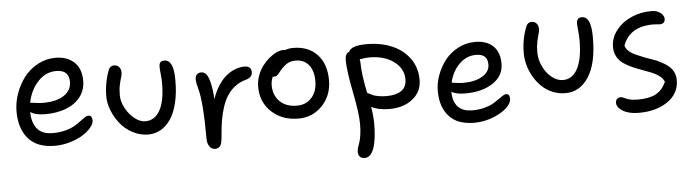

<svg xmlns="http://www.w3.org/2000/svg" viewBox="-49 -805 4473 1241"><g transform="rotate(-5 2187.5 -184.5)"><path d="M286.1 -27.8Q170.9 -27.8 114 -93.3Q57.1 -158.7 57.1 -270Q57.1 -327.6 77.1 -385Q97.2 -442.4 132.6 -489Q168 -535.6 221.7 -564.9Q275.4 -594.2 336.9 -594.2Q413.6 -594.2 458.7 -552Q503.9 -509.8 503.9 -430.2Q503.9 -370.1 469 -325.7Q434.1 -281.2 375.2 -259Q316.4 -236.8 242.2 -236.8Q174.8 -236.8 145 -259.8Q145 -191.4 177.2 -151.1Q209.5 -110.8 279.8 -110.8Q323.2 -110.8 359.9 -120.4Q396.5 -129.9 419.7 -143.6Q442.9 -157.2 460.7 -170.7Q478.5 -184.1 492.7 -193.6Q506.8 -203.1 517.1 -203.1Q542 -203.1 542 -169.9Q542 -148.4 520.8 -123.3Q499.5 -98.1 465.3 -77.1Q431.2 -56.2 383.1 -42Q335 -27.8 286.1 -27.8ZM152.8 -318.8Q158.7 -318.8 184.8 -314.9Q210.9 -311 234.9 -311Q319.8 -311 368.9 -343.5Q418 -376 418 -431.2Q418 -508.8 335 -508.8Q266.6 -508.8 216.1 -454.3Q165.5 -399.9 149.9 -318.8Z M893.6 -47.9Q839.4 -47.9 791 -74Q742.7 -100.1 711.2 -140.1Q679.7 -180.2 661.6 -226.8Q643.6 -273.4 643.6 -315.9Q643.6 -405.3 675.3 -487.8Q679.2 -498.5 688.5 -505.4Q697.8 -512.2 710.4 -512.2Q730.5 -512.2 742.9 -498.8Q755.4 -485.4 755.4 -462.9Q755.4 -448.2 749.5 -430.2Q743.7 -412.1 737.5 -383.8Q731.4 -355.5 731.4 -315.9Q731.4 -275.4 754.2 -232.9Q776.9 -190.4 812 -162.6Q847.2 -134.8 881.3 -134.8Q942.9 -134.8 976.6 -194.8Q1010.3 -254.9 1010.3 -372.1Q1010.3 -399.9 1006.8 -430.7Q1003.4 -461.4 1003.4 -477.1Q1003.4 -495.6 1010.7 -505.4Q1018.1 -515.1 1036.6 -515.1Q1066.4 -515.1 1082 -484.1Q1097.7 -453.1 1097.7 -380.9Q1097.7 -298.8 1081.8 -234.4Q1065.9 -169.9 1038.1 -129.6Q1010.3 -89.4 973.6 -68.6Q937 -47.9 893.6 -47.9Z M1314.5 82Q1292 82 1278.6 62Q1265.1 42 1265.1 9.8Q1265.1 -226.1 1240.2 -314.9Q1229 -354.5 1229 -377Q1229 -395.5 1239 -406.7Q1249 -418 1268.1 -418Q1286.6 -418 1300 -402.8Q1313.5 -387.7 1323.7 -346.9Q1334 -306.2 1338.4 -238.8Q1355.5 -289.1 1380.4 -327.1Q1405.3 -365.2 1433.8 -387.5Q1462.4 -409.7 1491.7 -420.4Q1521 -431.2 1550.3 -431.2Q1594.2 -431.2 1594.2 -390.1Q1594.2 -358.9 1554.2 -346.2Q1514.6 -335.9 1484.1 -313.5Q1453.6 -291 1432.9 -260.5Q1412.1 -230 1397.7 -187.7Q1383.3 -145.5 1375.5 -100.1Q1367.7 -54.7 1363.3 2.9Q1359.9 49.3 1349.4 65.7Q1338.9 82 1314.5 82Z M1869.6 -65.9Q1763.2 -65.9 1695.1 -129.6Q1627 -193.4 1627 -292Q1627 -330.1 1640.1 -366Q1653.3 -401.9 1673.8 -428.5Q1694.3 -455.1 1718.8 -475.3Q1743.2 -495.6 1766.8 -505.9Q1790.5 -516.1 1808.6 -516.1Q1817.9 -516.1 1820.8 -515.1Q1846.2 -523.9 1873.5 -523.9Q1972.7 -523.9 2029.8 -462.6Q2086.9 -401.4 2086.9 -295.9Q2086.9 -197.8 2024.4 -131.8Q1961.9 -65.9 1869.6 -65.9ZM1714.8 -295.9Q1714.8 -229.5 1755.9 -189.7Q1796.9 -149.9 1865.7 -149.9Q1926.3 -149.9 1962.4 -190.7Q1998.5 -231.4 1998.5 -298.8Q1998.5 -365.2 1967.5 -403.1Q1936.5 -440.9 1882.8 -440.9Q1853.5 -440.9 1834.2 -430.9Q1814.9 -420.9 1793.9 -399.9Q1784.2 -390.1 1772.2 -374.5Q1760.3 -358.9 1752.9 -354Q1745.6 -349.1 1732.9 -349.1Q1728.5 -349.1 1726.6 -350.1Q1714.8 -322.3 1714.8 -295.9Z M2273.4 225.1Q2254.4 225.1 2242.9 214.1Q2231.4 203.1 2231.4 181.2Q2231.4 168.9 2236.3 153.3Q2241.2 137.7 2246.8 122.6Q2252.4 107.4 2257.3 75.7Q2262.2 43.9 2262.2 3.9Q2262.2 -65.4 2234.6 -203.4Q2207 -341.3 2205.6 -413.1Q2205.6 -460 2232.4 -466.8Q2248 -506.8 2349.6 -506.8Q2440.4 -506.8 2512.9 -476.1Q2585.4 -445.3 2627.9 -386Q2670.4 -326.7 2670.4 -248Q2670.4 -170.4 2611.3 -123.3Q2552.2 -76.2 2459.5 -76.2Q2390.1 -76.2 2343.3 -100.1Q2353.5 -36.6 2353.5 9.8Q2353.5 111.3 2333.3 168.2Q2313 225.1 2273.4 225.1ZM2299.3 -391.1Q2299.3 -316.4 2325.2 -192.9Q2329.6 -191.4 2341.6 -184.8Q2353.5 -178.2 2364.3 -173.8Q2375 -169.4 2397.7 -165.3Q2420.4 -161.1 2449.2 -161.1Q2510.3 -161.1 2544.9 -184.8Q2579.6 -208.5 2579.6 -258.8Q2579.6 -328.6 2517.8 -374.3Q2456.1 -419.9 2359.4 -419.9Q2338.4 -419.9 2296.4 -413.1Q2297.4 -409.2 2298.3 -400.6Q2299.3 -392.1 2299.3 -391.1Z M2999 60.1Q2889.6 60.1 2835.4 -0.7Q2781.2 -61.5 2781.2 -164.1Q2781.2 -216.3 2800.5 -268.6Q2819.8 -320.8 2853.5 -363.8Q2887.2 -406.7 2938.7 -433.3Q2990.2 -460 3049.3 -460Q3122.6 -460 3164.8 -420.4Q3207 -380.9 3207 -306.2Q3207 -226.1 3136.7 -179.9Q3066.4 -133.8 2958 -133.8Q2897 -133.8 2868.2 -152.8V-151.9Q2868.2 -91.8 2898.4 -56.4Q2928.7 -21 2994.1 -21Q3034.7 -21 3069.3 -29.8Q3104 -38.6 3125.7 -51Q3147.5 -63.5 3164.6 -75.9Q3181.6 -88.4 3195.3 -97.2Q3209 -106 3219.2 -106Q3231.9 -106 3237.1 -98.1Q3242.2 -90.3 3242.2 -73.2Q3242.2 -45.4 3209 -14.6Q3175.8 16.1 3118.2 38.1Q3060.5 60.1 2999 60.1ZM2875 -210.9Q2879.4 -210.9 2903.1 -207Q2926.8 -203.1 2951.2 -203.1Q3027.3 -203.1 3074.7 -231.9Q3122.1 -260.7 3122.1 -307.1Q3122.1 -341.8 3104 -358.9Q3085.9 -376 3046.9 -376Q2984.4 -376 2937.5 -328.9Q2890.6 -281.7 2875 -210.9Z M3603 -79.1Q3557.6 -79.1 3517.3 -96.4Q3477.1 -113.8 3448 -142.3Q3418.9 -170.9 3397.9 -207.5Q3377 -244.1 3366.5 -283.2Q3356 -322.3 3356 -359.9Q3356 -451.7 3387.7 -529.8Q3391.6 -542 3401.1 -549.6Q3410.6 -557.1 3423.8 -557.1Q3443.8 -557.1 3455.8 -543.5Q3467.8 -529.8 3467.8 -507.8Q3467.8 -492.7 3461.9 -473.9Q3456.1 -455.1 3450 -426.5Q3443.8 -397.9 3443.8 -358.9Q3443.8 -311 3465.3 -265.9Q3486.8 -220.7 3521.7 -192.9Q3556.6 -165 3593.8 -165Q3655.3 -165 3689 -228.3Q3722.7 -291.5 3722.7 -413.1Q3722.7 -442.9 3719.2 -474.4Q3715.8 -505.9 3715.8 -520Q3715.8 -559.1 3749 -559.1Q3778.8 -559.1 3794.4 -527.6Q3810.1 -496.1 3810.1 -420.9Q3810.1 -254.4 3753.2 -166.7Q3696.3 -79.1 3603 -79.1Z M4064.9 88.9Q3999.5 88.9 3960.7 65.2Q3921.9 41.5 3921.9 11.2Q3921.9 -2.9 3930.7 -12.5Q3939.5 -22 3955.1 -22Q3965.3 -22 3976.3 -15.9Q3987.3 -9.8 4008.5 -3.4Q4029.8 2.9 4064 2.9Q4139.2 2.9 4181.9 -20Q4224.6 -43 4249 -96.2Q4241.2 -117.2 4219.2 -134Q4197.3 -150.9 4168.9 -162.6Q4140.6 -174.3 4108.4 -185.5Q4076.2 -196.8 4045.4 -210.4Q4014.6 -224.1 3989.5 -241.7Q3964.4 -259.3 3949.2 -286.6Q3934.1 -314 3934.1 -349.1Q3934.1 -408.7 3972.9 -458Q4011.7 -507.3 4073.7 -533.9Q4135.7 -560.5 4205.1 -559.1Q4239.3 -558.6 4261 -540.5Q4282.7 -522.5 4282.7 -502Q4282.7 -486.8 4273.9 -478Q4265.1 -469.2 4249 -469.2Q4246.1 -469.2 4231.7 -470.7Q4217.3 -472.2 4205.1 -472.2Q4052.7 -472.2 4008.8 -352.1Q4014.2 -332.5 4031 -316.7Q4047.9 -300.8 4071 -290.3Q4094.2 -279.8 4122.3 -268.6Q4150.4 -257.3 4178.7 -248Q4207 -238.8 4233.6 -224.9Q4260.3 -210.9 4280.8 -195.1Q4301.3 -179.2 4313.7 -155Q4326.2 -130.9 4326.2 -101.1Q4326.2 -14.2 4252 37.4Q4177.7 88.9 4064.9 88.9Z"/></g></svg>

Font: Shantell Sans Irregular Bouncy
Style: Regular
Weight: 400
Designer: Stephen Nixon, Anya Danilova, Shantell Martin
Foundry: Arrow Type
Version: Version 1.006;[9816181b4]